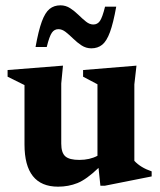

<svg xmlns="http://www.w3.org/2000/svg" viewBox="-20 -688 600 721"><path d="M210 -148.5Q210 -114.5 225.2 -101Q240.5 -87.5 277.5 -87.5Q317 -87.5 346 -103V-371.5L292 -400V-425L492.5 -441.5L484.5 -371V-84Q508 -58.5 549.5 -44.5V-25.5L373.5 9.5H357L350 -57.5Q304.5 -14 270.8 -0.5Q237 13 198 13Q72 13 72 -145.5V-368.5L8.5 -400V-425L216.5 -441.5L210 -374.5ZM416.5 -663Q405.5 -601.5 393 -567.5Q380.5 -533.5 363.8 -520Q347 -506.5 323 -506.5Q303 -506.5 286.2 -517.5Q269.5 -528.5 255 -542.8Q240.5 -557 226.8 -567.8Q213 -578.5 199.5 -578.5Q184 -578.5 174.8 -565.2Q165.5 -552 155.5 -511.5H113.5Q124.5 -573 137 -607Q149.5 -641 166.2 -654.5Q183 -668 207 -668Q227 -668 243.8 -657Q260.5 -646 275 -631.8Q289.5 -617.5 303 -606.8Q316.5 -596 330.5 -596Q346 -596 355.2 -609.2Q364.5 -622.5 374.5 -663Z"/></svg>

Font: Newsreader 16pt
Style: Bold
Weight: 700
Designer: Hugues Gentile
Foundry: Production Type
Version: Version 1.003; ttfautohint (v1.8.3)